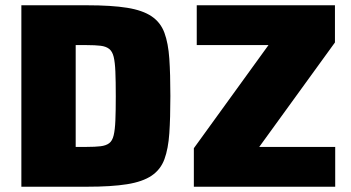

<svg xmlns="http://www.w3.org/2000/svg" viewBox="-20 -708 1331 728"><path d="M61 0V-688H309Q403 -688 462 -678.5Q521 -669 555 -646Q589 -623 603.5 -583.5Q618 -544 622 -485.5Q626 -427 626 -344Q626 -261 622 -202.5Q618 -144 603.5 -104.5Q589 -65 555 -42Q521 -19 462 -9.5Q403 0 309 0ZM267 -151H309Q341 -151 361.5 -153.5Q382 -156 394 -165Q406 -174 411 -195Q416 -216 417.5 -251.5Q419 -287 419 -343Q419 -400 417.5 -436Q416 -472 411 -492.5Q406 -513 394 -522.5Q382 -532 361.5 -534.5Q341 -537 309 -537H267ZM715 0V-146L998 -537H726V-688H1250V-547L963 -151H1251V0Z"/></svg>

Font: Saira Thin ExtraBold
Style: Regular
Weight: 800
Version: Version 1.101